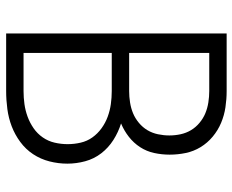

<svg xmlns="http://www.w3.org/2000/svg" viewBox="-88 -688 775 640"><g transform="rotate(90 300.0 -367.5)"><path d="M91 0V-735H283Q310 -735 337 -731Q364 -727 389 -716.5Q414 -706 435 -688.5Q456 -671 470 -648Q484 -625 489.5 -598.5Q495 -572 495 -545Q495 -519 489.5 -493.5Q484 -468 470 -446.5Q456 -425 435.5 -409Q415 -393 391 -383Q420 -374 446 -357.5Q472 -341 490.5 -317Q509 -293 517 -263.5Q525 -234 525 -204Q525 -174 517.5 -144.5Q510 -115 493.5 -90Q477 -65 452.5 -47Q428 -29 400.5 -18.5Q373 -8 343 -4Q313 0 283 0ZM156 -410H283Q302 -410 321 -413Q340 -416 357 -423Q374 -430 389 -442.5Q404 -455 413.5 -471Q423 -487 427 -506Q431 -525 431 -544Q431 -563 427 -581.5Q423 -600 413.5 -616Q404 -632 389 -644.5Q374 -657 357 -664Q340 -671 321 -674Q302 -677 283 -677H156ZM156 -58H283Q305 -58 326.5 -61Q348 -64 368.5 -71.5Q389 -79 407 -91.5Q425 -104 437.5 -122Q450 -140 455 -161.5Q460 -183 460 -205Q460 -227 455 -248.5Q450 -270 437.5 -287.5Q425 -305 407 -318Q389 -331 368.5 -338.5Q348 -346 326.5 -349Q305 -352 283 -352H156Z"/></g></svg>

Font: Iosevka SS04 Light Extended
Style: Regular
Weight: 300
Width: 7
Monospace: yes
Designer: Belleve Invis
Foundry: Belleve Invis
Version: Version 19.0.0; ttfautohint (v1.8.4)